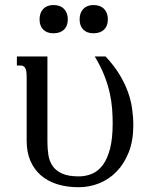

<svg xmlns="http://www.w3.org/2000/svg" viewBox="-20 -747 619 777"><path d="M87.9 -433.6Q87.9 -448.7 86.4 -458Q85 -467.3 81.5 -472.7Q78.1 -478 73.2 -480Q68.4 -481.9 62 -481.9H48.3V-518.6H171.9V-173.3Q171.9 -145.5 175.8 -120.1Q179.7 -94.7 192.9 -75.4Q206.1 -56.2 231.2 -44.7Q256.3 -33.2 298.8 -33.2Q327.1 -33.2 352.3 -43.7Q377.4 -54.2 396 -79.1Q414.6 -104 425.3 -145.3Q436 -186.5 436 -247.6Q436 -275.4 433.8 -305.7Q431.6 -335.9 424.3 -369.6Q417 -403.3 402.6 -440.4Q388.2 -477.5 363.3 -518.6H407.2Q440.9 -482.4 462.6 -447Q484.4 -411.6 497.1 -376.7Q509.8 -341.8 514.6 -307.6Q519.5 -273.4 519.5 -239.7Q519.5 -177.7 501 -130.9Q482.4 -84 451.7 -52.5Q420.9 -21 381.1 -5.1Q341.3 10.7 298.8 10.7Q250 10.7 210.9 -1.7Q171.9 -14.2 144.5 -38.3Q117.2 -62.5 102.5 -97.4Q87.9 -132.3 87.9 -177.2ZM140.1 -668.5Q140.1 -695.3 155 -710.9Q169.9 -726.6 196.3 -726.6Q223.6 -726.6 239 -710.9Q254.4 -695.3 254.4 -668.5Q254.4 -642.1 239 -627.2Q223.6 -612.3 196.3 -612.3Q169.9 -612.3 155 -627.2Q140.1 -642.1 140.1 -668.5ZM302.2 -668.5Q302.2 -695.3 317.1 -710.9Q332 -726.6 358.4 -726.6Q385.7 -726.6 401.1 -710.9Q416.5 -695.3 416.5 -668.5Q416.5 -642.1 401.1 -627.2Q385.7 -612.3 358.4 -612.3Q332 -612.3 317.1 -627.2Q302.2 -642.1 302.2 -668.5Z"/></svg>

Font: Arian AMU Serif
Style: Regular
Weight: 400
Designer: Ruben Hakobyan (Tarumian)
Foundry: Ruben Hakobyan (Tarumian)
Version: Version 1.002